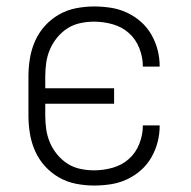

<svg xmlns="http://www.w3.org/2000/svg" viewBox="-20 -562 590 594"><path d="M271 12Q243 12 215 6.5Q187 1 162.5 -13Q138 -27 119 -48Q100 -69 88.5 -95Q77 -121 72.5 -149Q68 -177 68 -205V-325Q68 -353 72.5 -381Q77 -409 88.5 -435Q100 -461 119 -482Q138 -503 162.5 -517Q187 -531 215 -536.5Q243 -542 271 -542Q297 -542 323 -538Q349 -534 372.5 -523Q396 -512 415.5 -495Q435 -478 448 -455.5Q461 -433 467.5 -408Q474 -383 474 -357V-356H422Q422 -385 411 -413Q400 -441 378.5 -460Q357 -479 328.5 -487Q300 -495 271 -495Q250 -495 228.5 -490.5Q207 -486 189 -474.5Q171 -463 157 -446Q143 -429 134.5 -409Q126 -389 123 -368Q120 -347 120 -325V-289H333V-241H120V-205Q120 -183 123 -162Q126 -141 134.5 -121Q143 -101 157 -84Q171 -67 189 -55.5Q207 -44 228.5 -39.5Q250 -35 271 -35Q300 -35 328.5 -43Q357 -51 378.5 -70Q400 -89 411 -117Q422 -145 422 -174H474V-173Q474 -147 467.5 -122Q461 -97 448 -74.5Q435 -52 415.5 -35Q396 -18 372.5 -7Q349 4 323 8Q297 12 271 12Z"/></svg>

Font: Lode Dark
Style: Regular
Weight: 400
Monospace: yes
Designer: Belleve Invis
Foundry: Belleve Invis
Version: Version 29.2.0; ttfautohint (v1.8.3)